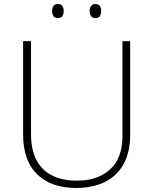

<svg xmlns="http://www.w3.org/2000/svg" viewBox="-20 -917 756 947"><path d="M356 10Q231 10 162.5 -58Q94 -126 94 -254V-714H133V-255Q133 -142 191.5 -84Q250 -26 358 -26Q463 -26 523.5 -82Q584 -138 584 -246V-714H622V-252Q622 -166 589.5 -107.5Q557 -49 497.5 -19.5Q438 10 356 10ZM237 -863Q237 -877 243.5 -887Q250 -897 265 -897Q282 -897 288 -887Q294 -877 294 -863Q294 -847 288 -837.5Q282 -828 265 -828Q250 -828 243.5 -837.5Q237 -847 237 -863ZM422 -863Q422 -877 429 -887Q436 -897 450 -897Q467 -897 473 -887Q479 -877 479 -863Q479 -847 473 -837.5Q467 -828 450 -828Q436 -828 429 -837.5Q422 -847 422 -863Z"/></svg>

Font: Noto Sans Symbols ExtraLight
Style: Regular
Weight: 250
Version: Version 2.002